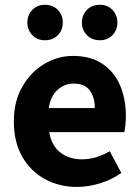

<svg xmlns="http://www.w3.org/2000/svg" viewBox="-20 -752 573 785"><path d="M294.4 12.2Q222.7 12.2 164.1 -19.5Q105.5 -51.3 71 -111.1Q36.6 -170.9 36.6 -255.4Q36.6 -337.9 71.3 -397.9Q106 -458 161.4 -490.7Q216.8 -523.4 277.8 -523.4Q350.1 -523.4 398.2 -491.5Q446.3 -459.5 470.5 -403.8Q494.6 -348.1 494.6 -277.8Q494.6 -258.3 492.7 -240Q490.7 -221.7 488.3 -211.9H181.2Q190.9 -155.8 227.1 -128.2Q263.2 -100.6 314.9 -100.6Q344.7 -100.6 372.8 -109.1Q400.9 -117.7 428.7 -133.8L476.1 -44.9Q436.5 -17.1 388.7 -2.4Q340.8 12.2 294.4 12.2ZM179.2 -310.1H367.7Q367.7 -354 347.2 -382.1Q326.7 -410.2 281.2 -410.2Q244.1 -410.2 215.6 -384.8Q187 -359.4 179.2 -310.1ZM163.6 -587.4Q132.3 -587.4 112.1 -608.4Q91.8 -629.4 91.8 -659.7Q91.8 -690.4 112.1 -711.4Q132.3 -732.4 163.6 -732.4Q196.3 -732.4 216.6 -711.4Q236.8 -690.4 236.8 -659.7Q236.8 -629.4 216.6 -608.4Q196.3 -587.4 163.6 -587.4ZM388.2 -587.4Q355.5 -587.4 335.2 -608.4Q314.9 -629.4 314.9 -659.7Q314.9 -690.4 335.2 -711.4Q355.5 -732.4 388.2 -732.4Q419.9 -732.4 439.9 -711.4Q460 -690.4 460 -659.7Q460 -629.4 439.9 -608.4Q419.9 -587.4 388.2 -587.4Z"/></svg>

Font: Akatab Black
Style: Regular
Weight: 900
Designer: SIL Global
Foundry: SIL Global
Version: Version 4.000